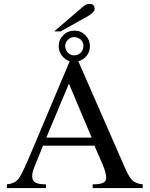

<svg xmlns="http://www.w3.org/2000/svg" viewBox="-20 -958 762 978"><path d="M379 -646 613 -111Q635 -59 652.5 -41Q670 -23 707 -19V0H452V-19Q492 -19 507 -28Q521 -35 521 -52Q521 -78 502 -122L461 -216H199L153 -102Q144 -79 144 -60Q144 -37 160.5 -28Q177 -19 214 -19V0H15V-19Q57 -23 76 -49.5Q95 -76 141 -186L335 -646Q311 -654 295 -675Q279 -696 279 -723Q279 -756 302.5 -779Q326 -802 360 -802Q392 -802 415 -778.5Q438 -755 438 -722Q438 -695 421.5 -674Q405 -653 379 -646ZM447 -257 331 -532 216 -257ZM405 -724Q405 -743 391 -756Q377 -769 357 -769Q340 -769 326 -755.5Q312 -742 312 -724Q312 -704 325.5 -690Q339 -676 357 -676Q378 -676 391.5 -690Q405 -704 405 -724ZM256 -798 397 -919Q411 -931 417.5 -934.5Q424 -938 437 -938Q462 -938 462 -912Q462 -896 430 -877L289 -798Z"/></svg>

Font: STIX
Style: Regular
Weight: 400
Designer: MicroPress Inc., with final additions and corrections provided by Coen Hoffman, Elsevier (retired)
Version: Version 1.1.1